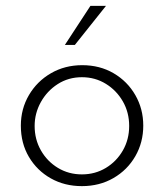

<svg xmlns="http://www.w3.org/2000/svg" viewBox="-20 -626 559 654"><path d="M51 -198Q51 -255 78.5 -302Q106 -349 153.5 -376.5Q201 -404 260 -404Q320 -404 367 -376.5Q414 -349 441 -302Q468 -255 468 -198Q468 -141 441 -94Q414 -47 366.5 -19.5Q319 8 259 8Q200 8 153 -18.5Q106 -45 78.5 -91.5Q51 -138 51 -198ZM98 -197Q98 -151 119.5 -113.5Q141 -76 177.5 -54Q214 -32 259 -32Q304 -32 340.5 -54Q377 -76 398.5 -113.5Q420 -151 420 -197Q420 -243 398.5 -280.5Q377 -318 340.5 -340.5Q304 -363 259 -363Q213 -363 176.5 -339.5Q140 -316 119 -278Q98 -240 98 -197ZM341 -606 235 -473H201L288 -606Z"/></svg>

Font: Synthetic Light
Style: Regular
Weight: 300
Designer: Santiago Orozco
Foundry: Typemade
Version: Version 2.000; ttfautohint (v1.8.4.7-5d5b)